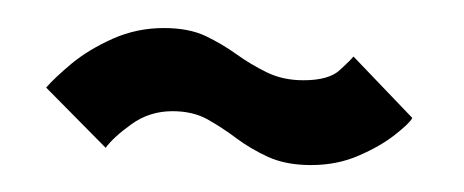

<svg xmlns="http://www.w3.org/2000/svg" viewBox="-20 -416 336 139"><path d="M205.2 -296.5Q224 -296.5 239.6 -303.3Q255.2 -310 265.9 -318.4Q276.6 -326.8 278.5 -330.6L235.9 -375.1Q233.7 -372.3 225.8 -365.1Q217.9 -357.9 199.7 -357.9Q184.7 -357.9 173 -363.7Q161.4 -369.4 151.1 -376.8Q140.8 -384.2 128.7 -390Q116.5 -395.7 98.6 -395.7Q79.1 -395.7 61.7 -388Q44.3 -380.2 32 -370.1Q19.8 -359.9 13.4 -352.6L56.5 -309Q62.1 -316.7 75.2 -326.1Q88.2 -335.5 104.9 -335.5Q119.6 -335.5 130.2 -329.6Q140.9 -323.6 151 -316Q161.1 -308.4 174.1 -302.4Q187.1 -296.5 205.2 -296.5Z"/></svg>

Font: Anybody Thin Condensed
Style: Regular
Weight: 100
Width: 3
Version: Version 1.113;gftools[0.9.25]